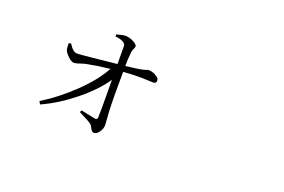

<svg xmlns="http://www.w3.org/2000/svg" viewBox="-83 -824 1666 1128"><g transform="rotate(20 750.0 -260.0)"><path d="M550.8 -500Q550.8 -528.3 485.4 -536.1V-548.8Q523.4 -559.6 540 -559.6Q565.4 -559.6 590.8 -545.9Q616.2 -532.2 616.2 -521.5Q616.2 -514.6 609.9 -502Q603.5 -489.3 602.5 -472.7Q598.6 -433.6 598.6 -392.6Q632.8 -396.5 658.7 -399.9Q684.6 -403.3 697.3 -406.2Q710 -409.2 717.8 -411.6Q725.6 -414.1 729 -415.5Q732.4 -417 735.4 -417Q758.8 -417 781.7 -404.3Q804.7 -391.6 804.7 -376Q804.7 -357.4 786.1 -357.4Q780.3 -357.4 747.6 -358.9Q714.8 -360.4 678.2 -359.9Q641.6 -359.4 598.6 -355.5Q596.7 -191.4 600.6 -110.4Q601.6 -87.9 604 -62.5Q606.4 -37.1 606.4 -26.4Q606.4 -2.9 591.3 18.6Q576.2 40 558.6 40Q546.9 40 537.1 21.5Q527.3 2.9 523.4 -1Q507.8 -13.7 440.4 -46.9L447.3 -59.6Q457 -57.6 490.7 -50.3Q524.4 -43 537.1 -41Q550.8 -39.1 552.7 -52.7Q554.7 -76.2 552.7 -289.1Q499 -210 401.4 -131.3Q303.7 -52.7 205.1 -8.8L195.3 -26.4Q294.9 -87.9 386.2 -175.8Q477.5 -263.7 522.5 -346.7Q436.5 -336.9 378.9 -325.2Q364.3 -322.3 342.3 -314.5Q320.3 -306.6 307.6 -306.6Q293 -306.6 272 -326.2Q251 -345.7 245.1 -360.4Q240.2 -373 240.2 -404.3L253.9 -408.2Q281.2 -364.3 306.6 -364.3Q342.8 -365.2 551.8 -387.7Q551.8 -408.2 551.3 -448.2Q550.8 -488.3 550.8 -500Z"/></g></svg>

Font: Bpmf Zihi Serif Light
Style: Light
Weight: 300
Foundry: But Ko
Version: Version 1.320